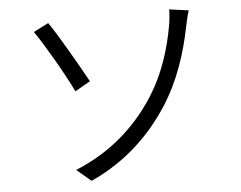

<svg xmlns="http://www.w3.org/2000/svg" viewBox="-52 -791 1105 879"><g transform="rotate(-5 500.0 -351.5)"><path d="M268 -32 334 24C499 -51 611 -164 690 -285C763 -397 803 -523 827 -643C830 -659 837 -690 845 -715L756 -727C757 -710 753 -675 749 -652C732 -558 700 -437 623 -322C548 -209 435 -100 268 -32ZM199 -713 130 -678C170 -622 254 -478 296 -391L366 -431C331 -495 243 -650 199 -713Z"/></g></svg>

Font: Noto Sans KR DemiLight
Style: Regular
Weight: 350
Designer: Ryoko NISHIZUKA 西塚涼子 (kana, bopomofo & ideographs); Paul D. Hunt (Latin, Greek & Cyrillic); Sandoll Communications 산돌커뮤니
Foundry: Adobe
Version: Version 2.004;hotconv 1.0.118;makeotfexe 2.5.65603